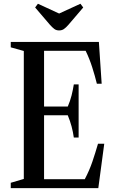

<svg xmlns="http://www.w3.org/2000/svg" viewBox="-20 -980 600 1000"><path d="M36 0V-28L104 -48V-714.5L36 -733.5V-761.5H495L509.5 -544H484.5Q474.5 -585 460.2 -629.8Q446 -674.5 426 -715.5H209.5V-425H333Q345.5 -454 352.8 -483Q360 -512 364.5 -540.5H389.5V-263.5H364.5Q360.5 -292.5 352.8 -321.5Q345 -350.5 333 -379.5H209.5V-46.5H421.5Q446 -93 461.5 -139Q477 -185 490.5 -231.5H523L492 0ZM288 -821.5Q273 -821.5 262.8 -829.2Q252.5 -837 240 -851L163 -941L177.5 -960.5L288 -909.5L399 -960.5L413.5 -941L336.5 -851Q323 -835.5 312.5 -828.5Q302 -821.5 288 -821.5Z"/></svg>

Font: Libre Caslon Condensed Medium
Style: Regular
Weight: 500
Designer: Pablo Impallari, Rodrigo Fuenzalida, Katja Schimmel, Ertekin Erdin
Foundry: Pablo Impallari, Rodrigo Fuenzalida
Version: Version 2.000; ttfautohint (v1.8.4.7-5d5b);gftools[0.9.33]